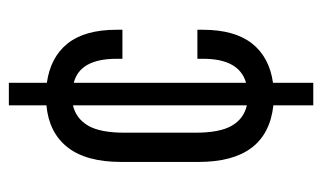

<svg xmlns="http://www.w3.org/2000/svg" viewBox="-172 -480 752 449"><g transform="rotate(-90 204.5 -256.0)"><path d="M291 -346.2V-359.9Q291 -445.8 234.9 -460V-57.1Q291 -73.2 291 -157.2V-170.9H358.9V-158.2Q358.9 -84 326.7 -43Q294.4 -2.4 234.9 5.9V100.1H182.1V6.8Q49.8 -7.8 49.8 -168V-349.1Q49.8 -431.6 84.5 -475.1Q118.7 -518.1 182.1 -523.9V-611.8H234.9V-522.9Q294.4 -514.6 326.7 -474.6Q358.9 -434.1 358.9 -359.9V-346.2ZM134.3 -90.8Q150.4 -62.5 182.1 -55.2V-461.9Q150.9 -454.6 134.3 -425.8Q118.2 -397.9 118.2 -340.8V-175.8Q118.2 -118.7 134.3 -90.8Z"/></g></svg>

Font: D-DIN Condensed
Style: Regular
Weight: 400
Width: 3
Designer: Charles Nix
Foundry: Datto Inc.
Version: Version 1.00